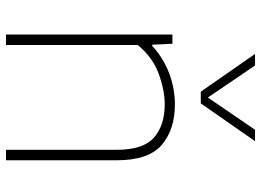

<svg xmlns="http://www.w3.org/2000/svg" viewBox="-132 -716 848 623"><g transform="rotate(90 291.5 -404.0)"><path d="M91.5 0V-540H121.5L124.5 -474.5H128.5Q167 -510 216.2 -529Q265.5 -548 318.5 -548Q399.5 -548 449.5 -505.5Q499.5 -463 499.5 -359.5V0H465.5V-360Q465.5 -445.5 425.8 -480.2Q386 -515 318 -515Q272.5 -515 219 -495.5Q165.5 -476 125.5 -427.5V0ZM277 -632 154.5 -808H192L296 -655L400.5 -808H437.5L315 -632Z"/></g></svg>

Font: Encode Sans SmExp Th
Style: Regular
Weight: 100
Width: 6
Designer: Multiple Designers
Foundry: Impallari Type
Version: Version 3.002; ttfautohint (v1.8.3) -l 8 -r 50 -G 200 -x 14 